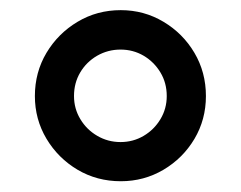

<svg xmlns="http://www.w3.org/2000/svg" viewBox="-20 -753 465 371"><path d="M213.4 -402.8Q167.5 -402.8 129.9 -425Q92.3 -447.3 69.8 -484.9Q47.4 -522.5 47.4 -567.4Q47.4 -613.3 69.8 -650.9Q92.3 -688.5 129.9 -710.9Q167.5 -733.4 213.4 -733.4Q258.3 -733.4 295.9 -710.9Q333.5 -688.5 355.7 -650.9Q377.9 -613.3 377.9 -567.4Q377.9 -522 355.7 -484.6Q333.5 -447.3 295.9 -425Q258.3 -402.8 213.4 -402.8ZM212.9 -478.5Q237.3 -478.5 257.6 -490.5Q277.8 -502.4 290 -522.7Q302.2 -543 302.2 -567.4Q302.2 -592.8 290 -613Q277.8 -633.3 257.6 -645.3Q237.3 -657.2 212.9 -657.2Q188.5 -657.2 167.7 -645.3Q147 -633.3 135 -613Q123 -592.8 123 -567.4Q123 -543 135.3 -522.7Q147.5 -502.4 168 -490.5Q188.5 -478.5 212.9 -478.5Z"/></svg>

Font: Inter Cardless Display
Style: Regular
Weight: 400
Designer: Rasmus Andersson
Foundry: rsms
Version: Version 4.001;git-9221beed3